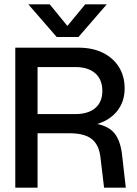

<svg xmlns="http://www.w3.org/2000/svg" viewBox="-20 -872 638 892"><path d="M344.5 -700H243.5L111.5 -852H211L293 -751.5L376 -852H476ZM301.5 -253H154.5V0H51V-650.5H345Q409.5 -650.5 457.5 -627Q505.5 -603.5 532.2 -561Q559 -518.5 559 -461Q559 -400 524.8 -356.8Q490.5 -313.5 431.5 -296Q486.5 -285 513 -251.2Q539.5 -217.5 547 -153.5L564.5 0H463.5L446.5 -142.5Q439.5 -200 405.8 -226.5Q372 -253 301.5 -253ZM330 -560.5H154.5V-342H330Q389.5 -342 422.5 -370Q455.5 -398 455.5 -449.5Q455.5 -502.5 422.5 -531.5Q389.5 -560.5 330 -560.5Z"/></svg>

Font: Overused Grotesk Medium
Style: Regular
Weight: 525
Version: Version 0.004